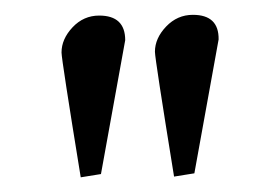

<svg xmlns="http://www.w3.org/2000/svg" viewBox="-20 -665 376 259"><path d="M214.8 -426.8Q189 -585.9 189 -595.2Q189 -613.3 204.1 -629.2Q219.2 -645 240.2 -645Q275.4 -645 274.9 -611.8L242.2 -431.2ZM88.9 -425.8Q63 -585 63 -594.2Q63 -612.3 77.9 -628.2Q92.8 -644 113.8 -644Q148.9 -644 148.9 -610.8L116.2 -430.2Z"/></svg>

Font: Linux Libertine
Style: Regular
Weight: 400
Designer: Philipp H. Poll
Foundry: Philipp H. Poll
Version: Version 5.3.0 ; ttfautohint (v0.9)